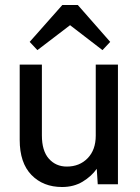

<svg xmlns="http://www.w3.org/2000/svg" viewBox="-20 -739 561 770"><path d="M229 11Q153 11 106 -37.5Q59 -86 59 -178V-480H148V-196Q148 -134 176 -102.5Q204 -71 248 -71Q299 -71 331.5 -104.5Q364 -138 364 -195V-480H453V0H372L368 -62Q347 -32 311.5 -10.5Q276 11 229 11ZM230 -719H292L422 -571L391 -538L261 -638L130 -538L99 -571Z"/></svg>

Font: Zen Kaku Gothic New Medium
Style: Regular
Weight: 500
Designer: Yoshimichi Ohira
Foundry: Positype
Version: Version 1.002